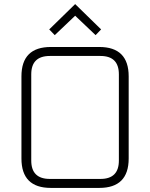

<svg xmlns="http://www.w3.org/2000/svg" viewBox="-20 -920 735 940"><path d="M85 -144V-546Q85 -690 229 -690H466Q610 -690 610 -546V-144Q610 0 466 0H229Q85 0 85 -144ZM133 -134Q133 -44 224 -44H472Q562 -44 562 -134V-556Q562 -646 472 -646H224Q133 -646 133 -556ZM221 -776 348 -900 475 -776 448 -748 348 -843 248 -748Z"/></svg>

Font: Oxanium ExtraLight
Style: Regular
Weight: 200
Designer: Severin Meyer
Version: Version 2.000